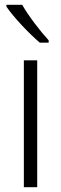

<svg xmlns="http://www.w3.org/2000/svg" viewBox="-20 -785 256 805"><path d="M73 -765H7V-757C36 -714 101 -645 147 -606H184V-616C148 -655 99 -719 73 -765ZM136 0V-532H80V0Z"/></svg>

Font: Noto Sans Gujarati SemiCondensed Light
Style: Regular
Weight: 300
Width: 4
Designer: Jelle Bosma - Monotype Design Team, Universal Thirst
Foundry: Monotype Imaging Inc.
Version: Version 2.106